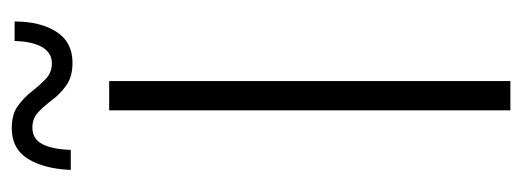

<svg xmlns="http://www.w3.org/2000/svg" viewBox="-308 -602 910 335"><g transform="rotate(-90 147.5 -435.0)"><path d="M122 0V-700H173V0ZM205 -764Q181 -764 166 -774.5Q151 -785 140.5 -799Q130 -813 119 -823.5Q108 -834 92 -834Q72 -834 63 -816.5Q54 -799 53 -767H18Q20 -814 37.5 -842Q55 -870 91 -870Q115 -870 129.5 -859.5Q144 -849 155 -835Q166 -821 177 -810.5Q188 -800 204 -800Q222 -800 232 -816.5Q242 -833 243 -865H277Q277 -820 259 -792Q241 -764 205 -764Z"/></g></svg>

Font: Montserrat Thin Light
Style: Regular
Weight: 300
Version: Version 9.000